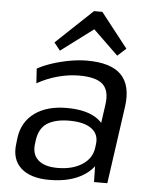

<svg xmlns="http://www.w3.org/2000/svg" viewBox="-55 -820 689 874"><g transform="rotate(5 290.0 -383.5)"><path d="M402.8 -179.4 427.9 -355.8Q436.8 -419.8 406.1 -448.4Q375.3 -477 298.3 -477Q249.8 -477 200.3 -463.5Q150.8 -450.1 106.2 -425L102 -491.8Q131.9 -508.4 170.3 -520.8Q208.6 -533.2 249.8 -540.6Q291 -547.9 327.7 -547.9Q436.8 -547.9 483.8 -500Q530.8 -452.1 517.8 -355.8L467.6 0H406.9ZM202.9 7.9Q116.4 7.9 72.7 -32.1Q29.1 -72.2 39.1 -144.1L42.4 -172.3Q52.6 -244.3 108.4 -284.8Q164.2 -325.2 254.6 -325.2Q349.8 -325.2 399.6 -286.6Q449.5 -247.9 439.4 -176.8L435 -146.8Q425 -73.8 363 -33Q301.1 7.9 202.9 7.9ZM234.9 -49.6Q303.4 -49.6 347.8 -78.3Q392.2 -107.1 398.5 -155.7L400.4 -170.2Q407.6 -216.9 373.4 -242.7Q339.3 -268.5 270.9 -268.5Q208 -268.5 170.8 -245.2Q133.5 -221.9 126.1 -165.8L124.4 -153Q117 -103 146.4 -76.3Q175.8 -49.6 234.9 -49.6ZM172.1 -617.5 339 -775.1H377.1L500.7 -617.5L461.9 -582.3L329.1 -710.7H371.2L200 -582.3Z"/></g></svg>

Font: Pathway Extreme 8pt Thin 12pt
Style: Italic
Weight: 100
Italic angle: -8°
Version: Version 1.001;gftools[0.9.26]